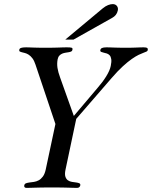

<svg xmlns="http://www.w3.org/2000/svg" viewBox="-20 -910 738 932"><path d="M297.9 -85.9Q293.5 -64.5 297.4 -52.5Q301.3 -40.5 309.8 -34.7Q318.4 -28.8 329.3 -27.1Q340.3 -25.4 349.9 -24.2Q359.4 -22.9 365.2 -20.3Q371.1 -17.6 369.6 -9.8Q368.7 -5.4 365 -1.7Q361.3 2 354.5 2Q345.2 2 335.4 1.7Q325.7 1.5 312 1Q298.3 0.5 279.1 0.2Q259.8 0 231.9 0Q203.6 0 184.3 0.2Q165 0.5 151.1 1Q137.2 1.5 127.2 1.7Q117.2 2 108.4 2Q101.6 2 99.1 -1.7Q96.7 -5.4 97.7 -9.8Q99.1 -17.6 106.2 -20.3Q113.3 -22.9 123.3 -24.2Q133.3 -25.4 145 -27.1Q156.7 -28.8 167.7 -34.7Q178.7 -40.5 187.7 -52.5Q196.8 -64.5 201.7 -85.9L249 -308.1L152.3 -596.2Q146 -615.7 137.2 -627.2Q128.4 -638.7 119.1 -644.5Q109.9 -650.4 101.1 -652.6Q92.3 -654.8 85.7 -656.5Q79.1 -658.2 75.7 -660.4Q72.3 -662.6 73.7 -668.9Q74.7 -674.8 82.3 -677.5Q89.8 -680.2 106.4 -680.2Q112.8 -680.2 120.6 -679.9Q128.4 -679.7 139.2 -679.2Q149.9 -678.7 164.8 -678.5Q179.7 -678.2 199.7 -678.2Q223.1 -678.2 238.8 -678.5Q254.4 -678.7 265.6 -679.2Q276.9 -679.7 285.6 -679.9Q294.4 -680.2 304.2 -680.2Q322.8 -680.2 328.1 -678.2Q333.5 -676.3 331.5 -668Q330.6 -662.1 325.4 -659.9Q320.3 -657.7 313.2 -656.5Q306.2 -655.3 297.9 -654.1Q289.6 -652.8 282 -649.7Q274.4 -646.5 268.3 -640.1Q262.2 -633.8 259.8 -622.1Q255.9 -601.6 259 -580.6Q262.2 -559.6 272 -533.2L338.4 -347.2L454.1 -483.9Q478.5 -511.7 495.8 -539.8Q513.2 -567.9 517.6 -589.8Q522 -610.8 520 -623Q518.1 -635.3 512.2 -641.6Q506.3 -647.9 498.5 -650.4Q490.7 -652.8 483.6 -654.3Q476.6 -655.8 471.4 -658Q466.3 -660.2 466.8 -666Q467.8 -673.3 474.6 -676.8Q481.4 -680.2 497.1 -680.2Q504.9 -680.2 512.9 -679.9Q521 -679.7 531.5 -679.2Q542 -678.7 556.9 -678.5Q571.8 -678.2 593.8 -678.2Q609.9 -678.2 621.6 -678.5Q633.3 -678.7 642.8 -679.2Q652.3 -679.7 660.4 -679.9Q668.5 -680.2 677.2 -680.2Q689.9 -680.2 694.3 -677Q698.7 -673.8 697.3 -667Q696.3 -662.1 691.2 -659.7Q686 -657.2 676.5 -653.8Q667 -650.4 653.1 -643.8Q639.2 -637.2 619.9 -623.8Q600.6 -610.4 576.2 -588.1Q551.8 -565.9 521.5 -530.8L350.1 -333ZM296.9 -717.8 479.5 -870.1Q492.2 -880.4 504.6 -885.3Q517.1 -890.1 526.9 -890.1Q540.5 -890.1 547.6 -880.9Q554.7 -871.6 551.8 -858.9Q549.3 -846.7 542 -837.6Q534.7 -828.6 524.4 -823.2L336.9 -717.8Z"/></svg>

Font: XB Zar
Style: Italic
Weight: 400
Italic angle: -12°
Designer: Behnam
Foundry: Irmug
Version: Version 8.005 2009